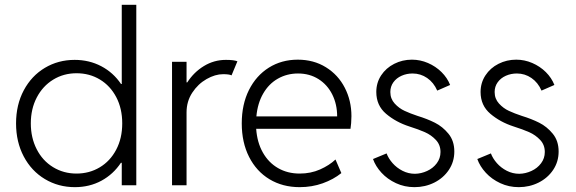

<svg xmlns="http://www.w3.org/2000/svg" viewBox="-20 -772 2398 800"><path d="M487.3 0V-93.8H483.9Q452.1 -45.9 402.6 -19Q353 7.8 292 7.8Q223.1 7.8 167 -25.9Q110.8 -59.6 78.9 -120.1Q46.9 -180.7 46.9 -257.8Q46.9 -335.4 79.1 -395.8Q111.3 -456.1 167 -489.3Q222.7 -522.5 291 -522.5Q351.6 -522.5 401.9 -496.1Q452.1 -469.7 484.4 -421.9H487.3V-752H547.9V0ZM489.3 -257.8Q489.3 -319.8 464.4 -367.2Q439.5 -414.6 396.2 -440.7Q353 -466.8 298.8 -466.8Q245.1 -466.8 201.7 -440.2Q158.2 -413.6 133.3 -366Q108.4 -318.4 108.4 -257.8Q108.4 -198.2 132.8 -150.4Q157.2 -102.5 200.9 -75.7Q244.6 -48.8 298.8 -48.8Q352.1 -48.8 395.5 -74.7Q439 -100.6 464.1 -148.2Q489.3 -195.8 489.3 -257.8Z M696.8 -514.6H757.3V-428.7H760.3Q787.6 -471.2 829.6 -496.8Q871.6 -522.5 921.4 -522.5Q954.6 -522.5 969.2 -516.6L944.8 -458Q935.1 -462.9 909.7 -462.9Q876.5 -462.9 840.8 -442.6Q805.2 -422.4 781.2 -386Q757.3 -349.6 757.3 -303.7V0H696.8Z M987.3 -257.8Q987.3 -336.9 1017.3 -397Q1047.4 -457 1100.3 -490.2Q1153.3 -523.4 1220.7 -523.4Q1287.1 -523.4 1338.1 -491.7Q1389.2 -460 1416.7 -406.2Q1444.3 -352.5 1444.3 -288.1Q1444.3 -274.4 1443.1 -259Q1441.9 -243.7 1440.4 -235.4H1047.4Q1051.3 -178.7 1075.2 -136.5Q1099.1 -94.2 1138.7 -71.5Q1178.2 -48.8 1228.5 -48.8Q1274.9 -48.8 1313.5 -65.9Q1352.1 -83 1377.9 -107.4L1402.3 -50.8Q1369.6 -24.4 1324.7 -8.3Q1279.8 7.8 1228.5 7.8Q1157.7 7.8 1103 -25.1Q1048.3 -58.1 1017.8 -118.4Q987.3 -178.7 987.3 -257.8ZM1384.8 -287.1Q1384.8 -337.4 1364.5 -378.2Q1344.2 -418.9 1307.1 -442.4Q1270 -465.8 1221.7 -465.8Q1175.8 -465.8 1137.9 -444.3Q1100.1 -422.9 1076.7 -382.3Q1053.2 -341.8 1048.3 -287.1Z M1534.2 -109.4 1590.8 -132.8Q1598.6 -111.8 1615.7 -92.3Q1632.8 -72.8 1657.2 -60.3Q1681.6 -47.9 1709 -47.9Q1734.9 -48.3 1759.5 -59.6Q1784.2 -70.8 1799.8 -91.6Q1815.4 -112.3 1815.4 -138.7Q1815.4 -168.5 1796.1 -189Q1776.9 -209.5 1750.5 -221.2Q1724.1 -232.9 1685.5 -245.1Q1629.4 -263.2 1588.6 -297.9Q1547.9 -332.5 1547.9 -388.7Q1547.9 -427.2 1568.1 -458Q1588.4 -488.8 1622.6 -506.1Q1656.7 -523.4 1696.3 -523.4Q1731 -523.4 1763.2 -509.5Q1795.4 -495.6 1819.6 -471.7Q1843.8 -447.8 1855.5 -418L1801.8 -394.5Q1787.1 -428.2 1759.8 -447Q1732.4 -465.8 1699.2 -465.8Q1674.3 -465.8 1653.1 -456.3Q1631.8 -446.8 1619.1 -429.2Q1606.4 -411.6 1606.4 -388.7Q1606.4 -360.4 1624.5 -340.6Q1642.6 -320.8 1665.8 -310.1Q1689 -299.3 1719.7 -289.1Q1759.8 -276.9 1792 -260.7Q1824.2 -244.6 1848.6 -214.8Q1873 -185.1 1873 -140.6Q1873 -98.1 1850.3 -64.2Q1827.6 -30.3 1789.6 -11.2Q1751.5 7.8 1707 7.8Q1665.5 7.8 1629.9 -8.8Q1594.2 -25.4 1569.6 -52.2Q1544.9 -79.1 1534.2 -109.4Z M1968.8 -109.4 2025.4 -132.8Q2033.2 -111.8 2050.3 -92.3Q2067.4 -72.8 2091.8 -60.3Q2116.2 -47.9 2143.6 -47.9Q2169.4 -48.3 2194.1 -59.6Q2218.8 -70.8 2234.4 -91.6Q2250 -112.3 2250 -138.7Q2250 -168.5 2230.7 -189Q2211.4 -209.5 2185.1 -221.2Q2158.7 -232.9 2120.1 -245.1Q2064 -263.2 2023.2 -297.9Q1982.4 -332.5 1982.4 -388.7Q1982.4 -427.2 2002.7 -458Q2022.9 -488.8 2057.1 -506.1Q2091.3 -523.4 2130.9 -523.4Q2165.5 -523.4 2197.8 -509.5Q2230 -495.6 2254.2 -471.7Q2278.3 -447.8 2290 -418L2236.3 -394.5Q2221.7 -428.2 2194.3 -447Q2167 -465.8 2133.8 -465.8Q2108.9 -465.8 2087.6 -456.3Q2066.4 -446.8 2053.7 -429.2Q2041 -411.6 2041 -388.7Q2041 -360.4 2059.1 -340.6Q2077.1 -320.8 2100.3 -310.1Q2123.5 -299.3 2154.3 -289.1Q2194.3 -276.9 2226.6 -260.7Q2258.8 -244.6 2283.2 -214.8Q2307.6 -185.1 2307.6 -140.6Q2307.6 -98.1 2284.9 -64.2Q2262.2 -30.3 2224.1 -11.2Q2186 7.8 2141.6 7.8Q2100.1 7.8 2064.5 -8.8Q2028.8 -25.4 2004.2 -52.2Q1979.5 -79.1 1968.8 -109.4Z"/></svg>

Font: Reddit Sans Chocolate Light
Style: Regular
Weight: 300
Designer: Stephen Hutchings
Foundry: Reddit
Version: Version 1.013